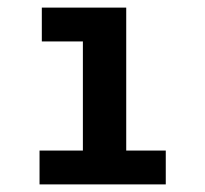

<svg xmlns="http://www.w3.org/2000/svg" viewBox="-20 -485 540 505"><path d="M84 0V-89H198V-376H90V-465H312V-89H416V0Z"/></svg>

Font: Ligconsolata
Style: Bold
Weight: 700
Monospace: yes
Designer: Raph Levien, Cyreal, Brenton Simpson
Foundry: Raph Levien, Cyreal, Google
Version: Version 3.001; ttfautohint (v1.8.2.53-6de2)